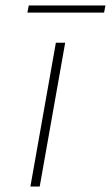

<svg xmlns="http://www.w3.org/2000/svg" viewBox="-20 -681 405 701"><path d="M184 -525H218L125 0H91ZM85 -661H365L360 -635H80Z"/></svg>

Font: Be Vietnam Thin
Style: Italic
Weight: 250
Italic angle: -9°
Designer: Gabriel Lam
Foundry: TypeRant
Version: Version 3.000